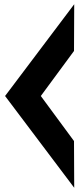

<svg xmlns="http://www.w3.org/2000/svg" viewBox="-20 -884 386 908"><path d="M4 -430 331 4 330 -217 173 -430 330 -643 331 -864Z"/></svg>

Font: Ny Stormning
Style: Sv
Weight: 900
Designer: Robert Jablonski, Mew Too
Foundry: Cannot Into Space Fonts
Version: Version 0.90